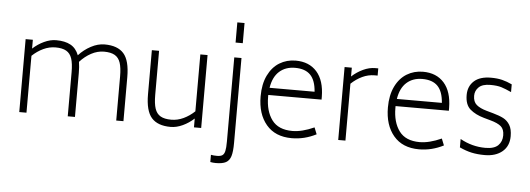

<svg xmlns="http://www.w3.org/2000/svg" viewBox="-61 -995 3950 1432"><g transform="rotate(5 1914.5 -278.5)"><path d="M880 -330V0H826V-330Q826 -395 813.5 -432.5Q801 -470 771.5 -487Q742 -504 691 -504Q642 -504 595.5 -479Q549 -454 511 -412Q517 -376 517 -330V0H463V-330Q463 -395 450.5 -432.5Q438 -470 408.5 -487Q379 -504 328 -504Q281 -504 236.5 -483Q192 -462 154 -426V0H100V-546H154V-480Q192 -515 238 -536.5Q284 -558 328 -558Q394 -558 436 -535Q478 -512 498 -460Q537 -503 588.5 -530.5Q640 -558 691 -558Q788 -558 834 -506Q880 -454 880 -330Z M1462 -546V0H1408V-66Q1370 -31 1324 -9.5Q1278 12 1234 12Q1137 12 1091 -40Q1045 -92 1045 -216V-546H1099V-216Q1099 -151 1111.5 -113.5Q1124 -76 1153.5 -59Q1183 -42 1234 -42Q1281 -42 1325.5 -63Q1370 -84 1408 -120V-546Z M1662 -808H1716V-657H1662ZM1552 247V193Q1572 197 1598 197Q1624 197 1637.5 188Q1651 179 1656.5 155.5Q1662 132 1662 84V-546H1716V90Q1716 155 1705.5 189Q1695 223 1669 237Q1643 251 1593 251Q1572 251 1552 247Z M1939 -275Q1939 -168 1987.5 -102.5Q2036 -37 2141 -37Q2213 -37 2304 -78L2324 -28Q2236 17 2141 17Q2017 17 1950 -62.5Q1883 -142 1883 -274Q1883 -366 1914.5 -431Q1946 -496 2000 -529Q2054 -562 2121 -562Q2222 -562 2279.5 -497Q2337 -432 2338 -310V-289H1939ZM1944 -343H2281Q2275 -428 2236 -468Q2197 -508 2121 -508Q2050 -508 2003.5 -466.5Q1957 -425 1944 -343Z M2739 -558V-504H2716Q2669 -504 2624.5 -483Q2580 -462 2542 -426V0H2488V-546H2542V-480Q2580 -515 2626 -536.5Q2672 -558 2716 -558Z M2892 -275Q2892 -168 2940.5 -102.5Q2989 -37 3094 -37Q3166 -37 3257 -78L3277 -28Q3189 17 3094 17Q2970 17 2903 -62.5Q2836 -142 2836 -274Q2836 -366 2867.5 -431Q2899 -496 2953 -529Q3007 -562 3074 -562Q3175 -562 3232.5 -497Q3290 -432 3291 -310V-289H2892ZM2897 -343H3234Q3228 -428 3189 -468Q3150 -508 3074 -508Q3003 -508 2956.5 -466.5Q2910 -425 2897 -343Z M3397 -24V-87Q3486 -37 3586 -37Q3652 -37 3681.5 -66Q3711 -95 3711 -141Q3711 -187 3686 -208.5Q3661 -230 3606 -245L3556 -259Q3492 -277 3452.5 -311Q3413 -345 3413 -418Q3413 -483 3456.5 -522.5Q3500 -562 3583 -562Q3631 -562 3667 -553Q3703 -544 3741 -526V-468Q3698 -488 3666 -498Q3634 -508 3583 -508Q3524 -508 3496.5 -481.5Q3469 -455 3469 -417Q3469 -372 3495.5 -349.5Q3522 -327 3572 -313L3622 -299Q3669 -286 3699 -270.5Q3729 -255 3748 -224Q3767 -193 3767 -140Q3767 -66 3717.5 -24.5Q3668 17 3586 17Q3531 17 3487.5 7.5Q3444 -2 3397 -24Z"/></g></svg>

Font: Biryani ExtraLight
Style: Regular
Weight: 275
Designer: Dan Reynolds and Mathieu Reguer
Foundry: Dan Reynolds and Mathieu Reguer
Version: Version 1.004; ttfautohint (v1.1) -l 5 -r 5 -G 72 -x 0 -D la